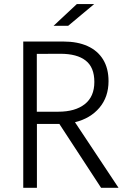

<svg xmlns="http://www.w3.org/2000/svg" viewBox="-20 -899 617 919"><path d="M306.2 -775.4H236.3L347.7 -879.4H430.7ZM463.9 0 264.2 -305.7H156.7V0H91.3V-700.2H283.7Q350.6 -700.2 398.9 -678.5Q447.3 -656.7 473.4 -614.3Q499.5 -571.8 499.5 -510.7Q499.5 -435.1 456.1 -383.5Q412.6 -332 338.9 -314L547.4 0ZM258.8 -364.3Q339.8 -364.3 385.7 -400.4Q431.6 -436.5 431.6 -506.8Q431.6 -576.7 390.1 -609.1Q348.6 -641.6 269.5 -641.6L156.2 -641.1V-364.3Z"/></svg>

Font: Selawik Semilight
Style: Regular
Weight: 300
Designer: Aaron Bell
Foundry: Microsoft Corporation
Version: Version 1.01